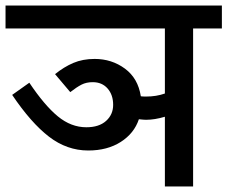

<svg xmlns="http://www.w3.org/2000/svg" viewBox="-40 -674 822 694"><path d="M762 -571H658V0H556V-252Q519 -241 488 -241Q480 -241 462 -243Q445 -192 396.5 -161Q348 -130 279 -130Q202 -130 137 -180Q72 -230 4 -331L66 -375Q121 -293 169 -253.5Q217 -214 272 -214Q318 -214 343.5 -237Q369 -260 369 -295Q369 -331 349 -354Q329 -377 295 -377Q272 -377 254.5 -368Q237 -359 214 -341L159 -406Q191 -432 225 -446.5Q259 -461 302 -461Q364 -461 411.5 -426Q459 -391 469 -326Q475 -325 488 -325Q525 -325 556 -336V-571H-20V-654H762Z"/></svg>

Font: Martel Sans SemiBold
Style: Regular
Weight: 600
Designer: Dan Reynolds and Mathieu Réguer
Foundry: Dan Reynolds and Mathieu Réguer
Version: Version 1.002; ttfautohint (v1.1) -l 5 -r 5 -G 72 -x 0 -D la